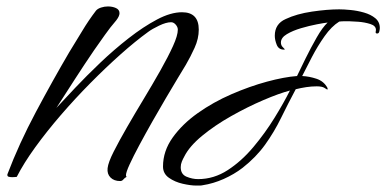

<svg xmlns="http://www.w3.org/2000/svg" viewBox="-20 -536 1199 596"><path d="M353 26Q334 26 323 15Q312 4 314 -14Q316 -32 333 -65.5Q350 -99 374.5 -141.5Q399 -184 426.5 -229.5Q454 -275 478 -317.5Q502 -360 517 -393Q532 -426 532 -444Q532 -452 525.5 -459.5Q519 -467 511 -467Q496 -467 474 -456.5Q452 -446 440 -437Q400 -408 354 -367Q308 -326 260.5 -278Q213 -230 169 -179Q125 -128 89.5 -79Q54 -30 32 13Q32 13 27.5 13.5Q23 14 18 14Q11 14 6.5 12.5Q2 11 3 5Q39 -90 91.5 -188.5Q144 -287 195 -374Q215 -406 235 -439.5Q255 -473 278 -503Q283 -509 293.5 -512.5Q304 -516 315 -516Q329 -516 340 -511Q351 -506 351 -495Q351 -486 341 -473Q322 -451 305.5 -427.5Q289 -404 272 -380Q242 -336 213 -291Q184 -246 155 -201Q178 -226 213.5 -263.5Q249 -301 291.5 -341.5Q334 -382 379.5 -417.5Q425 -453 467.5 -475.5Q510 -498 545 -498Q597 -498 597 -444Q597 -416 584 -387.5Q571 -359 557 -335Q549 -322 532.5 -294.5Q516 -267 495 -231.5Q474 -196 452.5 -158Q431 -120 412.5 -85.5Q394 -51 382.5 -26Q371 -1 371 8Q371 11 373 13Q367 16 363 21Q359 26 353 26ZM589 40Q572 40 547.5 34.5Q523 29 504.5 16Q486 3 486 -19Q486 -67 516 -109Q546 -151 594 -185Q642 -219 698.5 -243.5Q755 -268 808.5 -282.5Q862 -297 902 -300Q912 -321 928.5 -354.5Q945 -388 963 -419.5Q981 -451 997 -466Q987 -465 963.5 -460.5Q940 -456 914.5 -448.5Q889 -441 870.5 -430Q852 -419 852 -404Q852 -395 858 -389.5Q864 -384 864 -382H861Q845 -382 839 -397Q833 -412 833 -425Q833 -462 867 -477Q901 -493 948.5 -500Q996 -507 1033 -507Q1047 -507 1068 -505Q1089 -503 1110 -497Q1131 -491 1145 -479.5Q1159 -468 1159 -449Q1159 -445 1157.5 -438.5Q1156 -432 1151 -432Q1146 -432 1146 -436L1147 -443Q1147 -456 1129.5 -461.5Q1112 -467 1092 -468.5Q1072 -470 1064 -470Q1057 -470 1049 -470Q1041 -470 1033 -469Q1009 -454 987.5 -423.5Q966 -393 948.5 -359.5Q931 -326 918 -300Q940 -299 962.5 -291.5Q985 -284 996 -264Q997 -262 997 -260Q997 -258 996 -258Q995 -258 987.5 -263Q980 -268 963 -268Q947 -268 930.5 -265.5Q914 -263 898 -259Q874 -214 852.5 -170Q831 -126 803 -87Q775 -48 733 -15Q707 5 674.5 19.5Q642 34 609 39Q605 40 599.5 40Q594 40 589 40ZM595 20Q644 20 687 -8Q730 -36 766.5 -79.5Q803 -123 832 -170Q861 -217 880 -255Q846 -246 797 -225Q748 -204 697.5 -175.5Q647 -147 607.5 -114.5Q568 -82 552 -50Q548 -43 544.5 -34.5Q541 -26 541 -17Q541 5 559 12.5Q577 20 595 20Z"/></svg>

Font: Caramel
Style: Regular
Weight: 400
Designer: Robert E. Leuschke
Foundry: Robert E. Leuschke
Version: Version 1.010